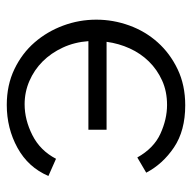

<svg xmlns="http://www.w3.org/2000/svg" viewBox="-20 -552 580 581"><g transform="rotate(90 270.5 -261.0)"><path d="M297 9Q237 9 189 -14Q141 -37 108 -75Q75 -113 57 -161.5Q39 -210 39 -262Q39 -313 56.5 -361.5Q74 -410 107.5 -447.5Q141 -485 189 -508Q237 -531 298 -531Q375 -531 425.5 -497Q476 -463 502 -413L456 -386Q428 -436 384 -456Q340 -476 297 -476Q256 -476 223 -461Q190 -446 165.5 -421Q141 -396 126 -363Q111 -330 106 -293H372V-238H104Q107 -196 123.5 -160.5Q140 -125 165.5 -99.5Q191 -74 224.5 -59.5Q258 -45 295 -45Q342 -45 388.5 -68.5Q435 -92 460 -140L512 -117Q486 -56 427 -23.5Q368 9 297 9Z"/></g></svg>

Font: Boldmen
Style: Regular
Weight: 400
Designer: Matt McInerney, Pablo Impallari, Rodrigo Fuenzalida
Foundry: LIVING CONCEPT
Version: Version 1.000